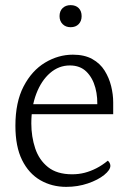

<svg xmlns="http://www.w3.org/2000/svg" viewBox="-20 -713 492 748"><path d="M264 -500Q309 -500 339.5 -483Q370 -466 387.5 -438Q405 -410 413 -377.5Q421 -345 421 -314V-268H77L74 -307H385L358 -287Q362 -332 351.5 -371Q341 -410 316.5 -434Q292 -458 252 -458Q209 -458 175 -428.5Q141 -399 121.5 -348Q102 -297 102 -232Q102 -181 117 -135.5Q132 -90 167 -62Q202 -34 261 -34Q287 -34 310 -40Q333 -46 355.5 -57.5Q378 -69 400 -87Q405 -83 407.5 -77.5Q410 -72 410 -67Q410 -51 386 -31.5Q362 -12 322.5 1.5Q283 15 238 15Q182 15 137 -11Q92 -37 66 -89.5Q40 -142 40 -223Q40 -315 72 -376.5Q104 -438 155.5 -469Q207 -500 264 -500ZM255 -607Q236 -607 224 -619Q212 -631 212 -650Q212 -670 224 -681.5Q236 -693 255 -693Q275 -693 286.5 -681.5Q298 -670 298 -650Q298 -631 286.5 -619Q275 -607 255 -607Z"/></svg>

Font: Karma Variable Light
Style: Regular
Weight: 300
Designer: Joana Correia
Foundry: Indian Type Foundry
Version: Version 3.000